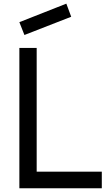

<svg xmlns="http://www.w3.org/2000/svg" viewBox="-20 -1006 580 1026"><path d="M110.5 -819 83.5 -887.5 334.5 -986.5 360.5 -916.5ZM176 -750V-88.5H524V0H83.5V-750Z"/></svg>

Font: Russisch Sans Medium
Style: Regular
Weight: 500
Width: 4
Designer: Michael Sharanda (font) & Cristiano Sobral (main changes)
Foundry: Michael Sharanda
Version: Version 2.00;September 8, 2020;FontCreator 13.0.0.2681 64-bi